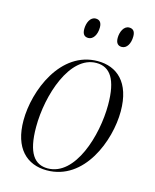

<svg xmlns="http://www.w3.org/2000/svg" viewBox="-112 -813 726 899"><g transform="rotate(15 250.5 -363.0)"><path d="M391 -639C415 -639 431 -665 431 -701C431 -726 420 -736 402 -736C376 -736 362 -704 362 -675C362 -649 374 -639 391 -639ZM229 -639C252 -639 269 -665 269 -701C269 -726 257 -736 240 -736C213 -736 200 -704 200 -675C200 -649 211 -639 229 -639ZM201 10C383 10 465 -204 465 -346C465 -488 393 -546 301 -546C121 -546 36 -333 36 -188C36 -54 104 10 201 10ZM203 0C140 0 101 -46 101 -174C101 -328 168 -536 297 -536C364 -536 400 -483 400 -360C400 -211 336 0 203 0Z"/></g></svg>

Font: Noto Serif Display SemiCondensed Light
Style: Italic
Weight: 300
Width: 4
Italic angle: -12°
Designer: Monotype Design Team
Foundry: Monotype Imaging Inc.
Version: Version 2.009